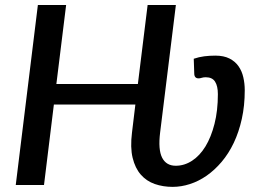

<svg xmlns="http://www.w3.org/2000/svg" viewBox="-20 -740 1026 768"><path d="M620.5 -210Q612 -141.5 628.5 -109.2Q645 -77 683 -77Q717.5 -77 748.2 -97Q779 -117 801.8 -154.2Q824.5 -191.5 838 -244.5Q851.5 -297.5 851.5 -363.5Q851.5 -396 840.2 -413.5Q829 -431 803 -431Q794 -431 787 -428.8Q780 -426.5 774.5 -426.5Q757 -426.5 757 -446.5L755 -505Q775.5 -512 797 -514.8Q818.5 -517.5 841.5 -517.5Q875 -517.5 897.8 -506Q920.5 -494.5 934 -475.2Q947.5 -456 953.2 -431Q959 -406 959 -379Q959 -317 947.2 -264.2Q935.5 -211.5 915 -168.5Q894.5 -125.5 866.5 -92.5Q838.5 -59.5 806.5 -37.2Q774.5 -15 739.8 -3.8Q705 7.5 670.5 7.5Q632 7.5 599 -4Q566 -15.5 543.2 -41.5Q520.5 -67.5 510.5 -108.8Q500.5 -150 508 -210L521.5 -322H195.5L156 0H43L131.5 -720H244.5L205.5 -404H531.5L570.5 -720H683.5Z"/></svg>

Font: Lato Semibold
Style: Italic
Weight: 600
Italic angle: -7°
Designer: Lukasz Dziedzic
Foundry: tyPoland Lukasz Dziedzic
Version: Version 2.006; 2014-01-15